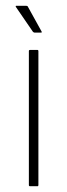

<svg xmlns="http://www.w3.org/2000/svg" viewBox="-20 -645 233 665"><path d="M113 -4Q113 0 110 0H84Q80 0 80 -4V-468Q80 -472 84 -472H110Q113 -472 113 -468ZM100 -532Q97 -532 94 -535L35 -621Q34 -623 34.5 -624Q35 -625 36 -625H69Q71 -625 73.5 -624.5Q76 -624 77 -621L124 -536Q126 -532 122 -532Z"/></svg>

Font: Glory Thin Thin
Style: Regular
Weight: 250
Version: Version 1.011